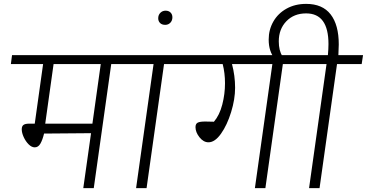

<svg xmlns="http://www.w3.org/2000/svg" viewBox="-20 -969 1890 989"><path d="M680 -639H553L463 0H409L449 -283L207 -281Q199 -248 188 -229Q177 -210 159 -210Q143 -210 127.5 -225.5Q112 -241 102 -263Q92 -285 92 -303Q92 -319 101 -325.5Q110 -332 129 -332H159L202 -639H36L42 -685H687ZM499 -639H256L213 -332H456Z M952 -639H825L735 0H681L771 -639H646L652 -685H959Z M795 -875Q795 -892 806 -903Q817 -914 833 -914Q849 -914 858.5 -904.5Q868 -895 868 -880Q868 -863 857.5 -852Q847 -841 831 -841Q814 -841 804.5 -850.5Q795 -860 795 -875Z M1564 -639H1437L1347 0H1293L1383 -639H1175Q1191 -579 1191 -517Q1191 -458 1170.5 -391.5Q1150 -325 1118.5 -280.5Q1087 -236 1054 -236Q1028 -236 1007.5 -262Q987 -288 987 -314Q987 -331 998 -337Q1009 -343 1037 -343L1082 -342Q1111 -376 1125 -430.5Q1139 -485 1139 -540Q1139 -593 1127 -639H918L924 -685H1571Z M1843 -639H1716L1626 0H1572L1662 -639H1536L1543 -685H1669Q1672 -717 1672 -742Q1672 -900 1557 -900Q1494 -900 1455 -859.5Q1416 -819 1416 -756Q1416 -709 1435 -678L1394 -669Q1380 -685 1372 -709.5Q1364 -734 1364 -765Q1364 -816 1388 -858Q1412 -900 1456 -924.5Q1500 -949 1557 -949Q1641 -949 1683 -895Q1725 -841 1725 -740Q1725 -723 1723 -685H1850Z"/></svg>

Font: FiraGO Light
Style: Italic
Weight: 300
Italic angle: -8°
Designer: bBox Type GmbH
Foundry: bBox Type GmbH
Version: Version 1.001